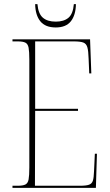

<svg xmlns="http://www.w3.org/2000/svg" viewBox="-20 -903 530 923"><path d="M40 0V-10H65Q90 -10 102 -16Q114 -22 117.5 -40.5Q121 -59 121 -98V-616Q121 -655 117.5 -673.5Q114 -692 102 -698Q90 -704 65 -704H40V-714H413L419 -550H409L406 -621Q405 -658 400 -675.5Q395 -693 380.5 -698.5Q366 -704 335 -704H149V-380H355V-370H149L148 -10H364Q394 -10 408 -15Q422 -20 426.5 -34.5Q431 -49 432 -79L436 -164H446L441 0ZM248 -771Q198 -771 174 -800.5Q150 -830 149 -883H160Q164 -837 186 -818Q208 -799 248 -799Q287 -799 309 -817.5Q331 -836 335 -883H345Q344 -830 320.5 -800.5Q297 -771 248 -771Z"/></svg>

Font: Noto Serif Display Condensed Thin
Style: Regular
Weight: 100
Width: 3
Designer: Monotype Design Team
Foundry: Monotype Imaging Inc.
Version: Version 2.009